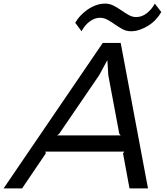

<svg xmlns="http://www.w3.org/2000/svg" viewBox="-74 -1049 929 1069"><path d="M824 -982Q811 -959 792.5 -939.5Q774 -920 751.5 -906Q729 -892 704.5 -883.5Q680 -875 656 -875Q630 -875 608.5 -886.5Q587 -898 566.5 -912.5Q546 -927 525.5 -938.5Q505 -950 482 -950Q453 -950 425.5 -929.5Q398 -909 380 -875L345 -922Q355 -941 372.5 -960Q390 -979 412 -994.5Q434 -1010 459.5 -1019.5Q485 -1029 511 -1029Q536 -1029 558.5 -1017.5Q581 -1006 601.5 -991.5Q622 -977 642.5 -965.5Q663 -954 684 -954Q716 -954 743.5 -975.5Q771 -997 788 -1029ZM750 0H647L611 -195L618 -205H179L181 -195L49 0H-54L498 -810H598ZM598 -295 590 -305 529 -630 524 -711H522L478 -630L256 -305L244 -295Z"/></svg>

Font: TypoPRO Sinkin Sans
Style: 400 Italic
Weight: 400
Italic angle: -112°
Designer: Keith Bates
Foundry: K-Type
Version: Sinkin Sans (version 1.0)  by Keith Bates   •   © 2014   www